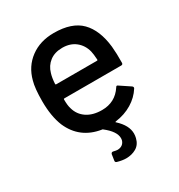

<svg xmlns="http://www.w3.org/2000/svg" viewBox="-167 -631 872 933"><g transform="rotate(-30 268.5 -165.0)"><path d="M485 -226Q485 -216 475 -216H156Q152 -216 152 -212Q152 -178 158 -160Q169 -120 202.5 -97.5Q236 -75 287 -75Q361 -75 401 -136Q406 -146 414 -139L471 -101Q478 -95 474 -88Q450 -50 409.5 -25.5Q369 -1 317 6Q311 8 316 11Q364 55 364 101Q364 113 361 125Q353 158 328 172.5Q303 187 271 187Q250 187 222 179Q213 176 215 167L220 134Q221 130 224 127.5Q227 125 232 126Q248 130 255 130Q271 130 282 122Q293 114 297 99Q298 96 298 89Q298 51 244 9Q243 7 239 7Q125 -11 80 -114Q56 -173 56 -257Q56 -330 67 -368Q85 -437 139 -477Q193 -517 270 -517Q371 -517 421 -466.5Q471 -416 482 -318Q486 -277 485 -226ZM161 -355Q154 -333 152 -299Q152 -295 156 -295H385Q389 -295 389 -299Q387 -332 383 -348Q373 -387 343.5 -410.5Q314 -434 270 -434Q227 -434 199 -412.5Q171 -391 161 -355Z"/></g></svg>

Font: Amber EN Medium
Style: Regular
Weight: 500
Designer: Jeremy Tribby
Foundry: Tribby Type Co.
Version: Version 1.403 November 24, 2021